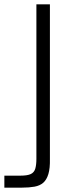

<svg xmlns="http://www.w3.org/2000/svg" viewBox="-25 -861 315 881"><path d="M-5 0V-55H68Q101 -55 116.5 -62.5Q132 -70 137 -87.5Q142 -105 142 -132V-841H204V-132Q205 -89 197 -62.5Q189 -36 173.5 -22.5Q158 -9 133.5 -4.5Q109 0 76 0Z"/></svg>

Font: Matangi
Style: Regular
Weight: 400
Designer: Prashant Pant
Foundry: The Graphic Ant
Version: Version 3.002